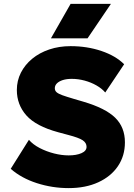

<svg xmlns="http://www.w3.org/2000/svg" viewBox="-20 -951 686 986"><path d="M332.5 15Q248.5 15 169.2 -10.5Q90 -36 35 -84L128.5 -233Q149 -209 183.5 -191Q218 -173 257.5 -163Q297 -153 332.5 -153Q372.5 -153 398.5 -164.5Q424.5 -176 424.5 -197Q424.5 -217.5 404.5 -230.8Q384.5 -244 330.5 -258L278.5 -272Q164.5 -303 115.5 -358.2Q66.5 -413.5 66.5 -489Q66.5 -536.5 87.2 -577.5Q108 -618.5 145.2 -649.2Q182.5 -680 233 -697Q283.5 -714 342.5 -714Q427.5 -714 500.8 -689.2Q574 -664.5 617.5 -621L520.5 -476Q503 -496.5 475.5 -512.2Q448 -528 415 -537Q382 -546 348.5 -546Q322 -546 302.5 -539.8Q283 -533.5 272.2 -522.8Q261.5 -512 261.5 -498Q261.5 -485.5 270.5 -477.5Q279.5 -469.5 300.2 -462Q321 -454.5 356.5 -444L407.5 -429Q521.5 -395.5 571.5 -346.5Q621.5 -297.5 621.5 -220Q621.5 -150.5 585.5 -97.5Q549.5 -44.5 484.5 -14.8Q419.5 15 332.5 15ZM241.5 -754 342.5 -931H549.5L429.5 -754Z"/></svg>

Font: Geologica Thin Roman Black
Style: Regular
Weight: 900
Version: Version 1.010;gftools[0.9.28]